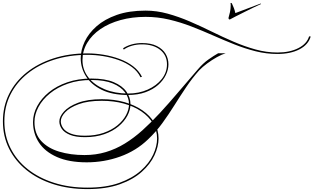

<svg xmlns="http://www.w3.org/2000/svg" viewBox="-67 -1042 2156 1320"><path d="M784 -701 779 -710Q804 -727 838 -736.5Q872 -746 909 -746Q971 -746 1011.5 -725.5Q1052 -705 1071.5 -672Q1091 -639 1091 -600Q1091 -563 1073 -526Q1055 -489 1020 -458Q985 -427 933 -408Q881 -389 813 -389Q705 -389 632.5 -424.5Q560 -460 524 -517.5Q488 -575 488 -641Q488 -698 515 -755.5Q542 -813 597 -861.5Q652 -910 736 -939.5Q820 -969 934 -969Q1010 -969 1086 -948Q1162 -927 1237.5 -894.5Q1313 -862 1388 -825Q1463 -788 1538.5 -755.5Q1614 -723 1689.5 -702Q1765 -681 1841 -681Q1925 -681 1984 -711Q2043 -741 2058 -792L2069 -791Q2053 -735 1992 -703Q1931 -671 1840 -671Q1764 -671 1690.5 -689.5Q1617 -708 1544 -737Q1471 -766 1397.5 -798.5Q1324 -831 1249 -860Q1174 -889 1095.5 -907.5Q1017 -926 934 -926Q841 -926 761.5 -904Q682 -882 623.5 -842Q565 -802 532.5 -747.5Q500 -693 500 -629Q500 -562 540.5 -510Q581 -458 652 -428.5Q723 -399 814 -399Q888 -399 948.5 -426Q1009 -453 1045 -498.5Q1081 -544 1081 -600Q1081 -662 1034 -699.5Q987 -737 909 -737Q872 -737 839.5 -727.5Q807 -718 784 -701ZM514 24Q592 24 660.5 3.5Q729 -17 791 -55Q853 -93 912.5 -146.5Q972 -200 1032.5 -265.5Q1093 -331 1157.5 -407Q1222 -483 1294 -566Q1329 -607 1366 -633Q1403 -659 1433 -676H1485Q1458 -668 1424 -649Q1390 -630 1357.5 -606Q1325 -582 1302 -558Q1254 -504 1213 -443Q1172 -382 1132.5 -319Q1093 -256 1049.5 -196Q1006 -136 951 -84Q869 -5 759 34.5Q649 74 529 74Q407 74 324.5 37.5Q242 1 201 -61.5Q160 -124 160 -203Q160 -259 188.5 -312Q217 -365 269.5 -408Q322 -451 396.5 -476.5Q471 -502 562 -502Q656 -502 715 -477Q774 -452 802 -412Q830 -372 830 -326Q830 -287 809 -247Q788 -207 748 -173.5Q708 -140 650 -119.5Q592 -99 517 -99Q453 -99 414 -115Q375 -131 358 -156Q341 -181 341 -207Q341 -240 373 -275.5Q405 -311 470 -335.5Q535 -360 633 -360Q717 -360 788 -340Q859 -320 912 -283.5Q965 -247 994 -198Q1023 -149 1023 -90Q1023 -35 995 25.5Q967 86 908 139Q849 192 756.5 225Q664 258 534 258Q406 258 299.5 224Q193 190 115.5 127.5Q38 65 -4.5 -20Q-47 -105 -47 -208Q-47 -310 -4.5 -395.5Q38 -481 116 -543.5Q194 -606 300.5 -640.5Q407 -675 534 -675Q588 -675 645.5 -665.5Q703 -656 755.5 -636.5Q808 -617 848 -586.5Q888 -556 909 -514L899 -511Q879 -552 840 -581Q801 -610 750 -628.5Q699 -647 643.5 -656Q588 -665 534 -665Q409 -665 304.5 -631.5Q200 -598 123.5 -537Q47 -476 5 -392.5Q-37 -309 -37 -208Q-37 -108 5 -24Q47 60 123 120.5Q199 181 303.5 214.5Q408 248 534 248Q662 248 752.5 215.5Q843 183 901 131.5Q959 80 986 21.5Q1013 -37 1013 -90Q1013 -146 984.5 -193.5Q956 -241 905 -276Q854 -311 784.5 -330Q715 -349 632 -349Q537 -349 474.5 -326Q412 -303 381.5 -270.5Q351 -238 351 -208Q351 -184 367 -161Q383 -138 419.5 -123.5Q456 -109 517 -109Q589 -109 645 -128.5Q701 -148 740 -180Q779 -212 799.5 -250.5Q820 -289 820 -326Q820 -369 792.5 -407Q765 -445 708 -468.5Q651 -492 562 -492Q472 -492 400 -467Q328 -442 276.5 -400Q225 -358 197.5 -306.5Q170 -255 170 -203Q170 -123 216 -73Q262 -23 340 0.5Q418 24 514 24ZM1726 -1018 1727 -1014Q1712 -1008 1680.5 -992.5Q1649 -977 1613.5 -959.5Q1578 -942 1550 -927.5Q1522 -913 1513 -908Q1504 -908 1504 -919Q1509 -936 1514 -958.5Q1519 -981 1519 -1002Q1519 -1007 1519 -1011.5Q1519 -1016 1518 -1020Q1518 -1022 1522 -1022Q1524 -1022 1527 -1019Q1535 -1002 1541 -986.5Q1547 -971 1551 -952Z"/></svg>

Font: Ballet
Style: Regular
Weight: 400
Designer: Maximiliano R. Sproviero
Foundry: Omnibus-Type
Version: Version 1.100